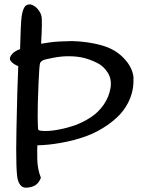

<svg xmlns="http://www.w3.org/2000/svg" viewBox="-20 -827 658 878"><path d="M155.3 -233.4Q158.2 -228.5 185.8 -228Q213.4 -227.5 252 -235.1Q290.5 -242.7 325.7 -255.4Q360.8 -268.1 395.8 -291Q430.7 -314 454.3 -348.4Q478 -382.8 485.1 -423.1Q492.2 -463.4 473.1 -494.1Q454.1 -524.9 422.9 -540Q391.6 -555.2 363 -562.3Q334.5 -569.3 298.1 -569.8Q261.7 -570.3 222.7 -562.7Q183.6 -555.2 175.5 -550.8Q167.5 -546.4 163.6 -539.6Q159.7 -532.7 155.8 -438.5Q151.9 -344.2 152.3 -290.8Q152.8 -237.3 155.3 -233.4ZM168 -627Q173.3 -627.9 207.5 -633.1Q241.7 -638.2 309.6 -639.2Q381.8 -637.2 444.3 -619.9Q506.8 -602.5 546.1 -561Q585.4 -519.5 590.3 -475.1Q590.3 -467.3 590.3 -456.5Q590.3 -425.8 581.5 -396Q569.8 -356.9 544.2 -322.5Q518.6 -288.1 471.9 -255.4Q425.3 -222.7 372.3 -203.6Q319.3 -184.6 259 -173.8Q198.7 -163.1 150.9 -162.6Q149.9 -147 150.4 -101.1Q150.9 -55.2 167 -13.7Q157.2 10.7 140.9 20.5Q124.5 30.3 100.1 31.2H98.1Q72.8 31.2 62 -2.9Q51.3 -36.1 55.2 -234.4Q59.1 -432.6 63.5 -524.4Q41 -533.7 31.2 -545.4Q25.4 -551.8 25.4 -558.1Q25.4 -567.9 33.2 -577.1Q43.9 -592.3 71.8 -602.5Q74.7 -722.7 79.1 -753.4Q84.5 -785.2 93.8 -796.9Q101.6 -806.6 114.3 -806.6Q117.2 -806.6 120.6 -806.6Q137.7 -802.2 151.6 -786.6Q165.5 -771 169.4 -753.9Q174.3 -737.3 168 -627Z"/></svg>

Font: Myanmar Kalay
Style: Regular
Weight: 400
Designer: Khon Soe Zaw Thu
Foundry: PaOh Unicode khonsoezawthu@gmail.com and @hotmail.com
Version: Version 1.20 December 6, 2016